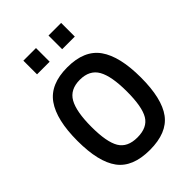

<svg xmlns="http://www.w3.org/2000/svg" viewBox="-263 -1041 1172 1172"><g transform="rotate(-45 323.0 -455.0)"><path d="M323 -97Q409 -97 442.5 -153Q476 -209 476 -341Q476 -473 441.5 -534Q407 -595 323 -595Q239 -595 204.5 -534Q170 -473 170 -341Q170 -210 204 -153.5Q238 -97 323 -97ZM49 -341Q49 -523 112.5 -613Q176 -703 323 -703Q470 -703 533.5 -613Q597 -523 597 -341Q597 -159 534 -74Q471 11 323 11Q175 11 112 -74.5Q49 -160 49 -341ZM162 -803V-921H271V-803ZM379 -803V-921H488V-803Z"/></g></svg>

Font: TypoPRO Titillium Maps
Style: 800 wt
Weight: 800
Designer: Campivisivi
Foundry: Accademia di Belle Arti di Urbino and students of MA course of Visual design
Version: Version 001.001